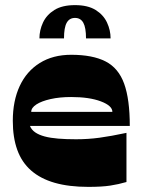

<svg xmlns="http://www.w3.org/2000/svg" viewBox="-20 -722 559 750"><path d="M325 8Q249 8 193.5 -8Q138 -24 101.5 -56Q65 -88 47.5 -136.5Q30 -185 30 -250Q30 -328 57 -386Q84 -444 135.5 -476Q187 -508 258 -508Q342 -508 392.5 -482Q443 -456 465 -395Q487 -334 487 -230H97Q103 -215 117.5 -205Q132 -195 154.5 -189Q177 -183 207.5 -180.5Q238 -178 277 -178Q324 -178 368.5 -184Q413 -190 474 -203V-11Q443 -2 410.5 3Q378 8 325 8ZM419 -285Q419 -309 374 -326Q329 -343 258 -343Q213 -343 177.5 -335Q142 -327 122 -314Q102 -301 102 -285ZM134 -572Q134 -604 148 -634Q162 -664 192.5 -683Q223 -702 273 -702Q323 -702 353.5 -683Q384 -664 398 -634Q412 -604 412 -572H316Q316 -614 305.5 -633Q295 -652 273 -652Q251 -652 240.5 -633Q230 -614 230 -572Z"/></svg>

Font: Ojuju ExtraBold
Style: Regular
Weight: 800
Designer: Chisaokwu Joboson, Mirko Velimirovic
Foundry: Udi Foundry
Version: Version 1.000